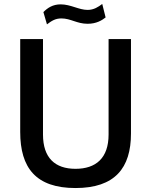

<svg xmlns="http://www.w3.org/2000/svg" viewBox="-20 -939 758 969"><path d="M641 -742H528V-260C528 -141 464 -87 361 -87C258 -87 197 -142 197 -260V-742H82V-273C82 -92 161 10 361 10C560 10 641 -91 641 -265ZM496 -919C476 -904 454 -889 422 -889C378 -889 337 -917 286 -917C246 -917 220 -899 199 -878L217 -816C240 -833 258 -846 290 -846C337 -846 368 -819 422 -819C466 -819 494 -836 513 -851Z"/></svg>

Font: Cheyenne Sans Medium
Style: Regular
Weight: 500
Designer: The Public Sans project authors (U.S. Web Design System), Libre Franklin designed by Pablo Impallari and Rodrigo Fuenzal
Foundry: The Cheyenne Sans Project Authors
Version: Version 2.007